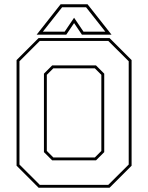

<svg xmlns="http://www.w3.org/2000/svg" viewBox="-20 -878 693 898"><path d="M160.5 0 57.5 -103V-597L160.5 -700H492.5L595.5 -597V-103L492.5 0ZM229.5 -141.5H423.5L454 -172V-528L423.5 -558.5H229.5L199 -528V-172ZM166 -13.5H486.5L582 -108.5V-591.5L486.5 -686.5H166L71 -591.5V-108.5ZM224 -128 185.5 -166.5V-533.5L224 -572H429L467.5 -533.5V-166.5L429 -128ZM263.5 -858H389.5L501.5 -716H363L326.5 -770L290 -716H151.5ZM270.5 -844 180.5 -730H282.5L326.5 -795L370.5 -730H472.5L382.5 -844Z"/></svg>

Font: Tourney Thin Thin
Style: Regular
Weight: 250
Version: Version 1.015